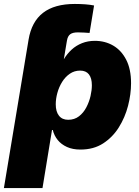

<svg xmlns="http://www.w3.org/2000/svg" viewBox="-51 -752 709 976"><path d="M73.7 -427.2 91.8 -535.6 94.2 -550.3Q109.4 -641.6 167.7 -686.8Q226.1 -731.9 329.1 -731.9Q357.9 -731.9 383.1 -730Q408.2 -728 427.2 -724.1L404.3 -584.5Q391.6 -585.4 376.7 -586.4Q361.8 -587.4 344.7 -587.4Q318.8 -587.4 306.2 -578.1Q293.5 -568.8 289.6 -546.9L287.6 -535.6L269.5 -427.2ZM-31.2 204.1 91.8 -535.6H285.6L270.5 -450.7H273.4Q290 -478.5 313.2 -499.8Q336.4 -521 366.2 -532.7Q396 -544.4 431.2 -544.4Q482.9 -544.4 524.4 -520.3Q565.9 -496.1 590.6 -448.2Q615.2 -400.4 615.2 -329.1Q615.2 -273.4 599.9 -214.1Q584.5 -154.8 553 -104.5Q521.5 -54.2 473.1 -22.9Q424.8 8.3 357.9 8.3Q318.4 8.3 289.3 -4.9Q260.3 -18.1 242.2 -40.5Q224.1 -63 217.3 -91.3H213.4L165 204.1ZM295.4 -143.1Q327.6 -143.1 350.6 -160.9Q373.5 -178.7 387.9 -206.3Q402.3 -233.9 409.2 -263.9Q416 -293.9 416 -318.4Q416 -354.5 401.1 -373.8Q386.2 -393.1 356.4 -393.1Q327.1 -393.1 304 -377.2Q280.8 -361.3 264.9 -335.7Q249 -310.1 240.7 -280Q232.4 -250 232.4 -221.7Q232.4 -184.6 248.8 -163.8Q265.1 -143.1 295.4 -143.1Z"/></svg>

Font: Inter 20pt Black
Style: Italic
Weight: 900
Italic angle: -9.3988°
Version: Version 4.001;git-66647c0bb